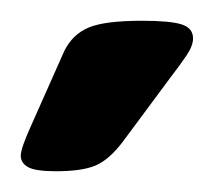

<svg xmlns="http://www.w3.org/2000/svg" viewBox="-20 -738 206 185"><path d="M34 -573Q14 -573 7 -577Q0 -581 0 -588Q0 -595 10 -617L42 -689Q50 -705 65.5 -711.5Q81 -718 117 -718Q144 -718 155 -714.5Q166 -711 166 -701Q166 -694 160 -685Q154 -676 144 -663L98 -601Q85 -584 72 -578.5Q59 -573 34 -573Z"/></svg>

Font: Asap Condensed SemiBold
Style: Regular
Weight: 600
Width: 3
Designer: Pablo Cosgaya
Foundry: Omnibus-Type
Version: Version 3.001; ttfautohint (v1.8.4.7-5d5b)